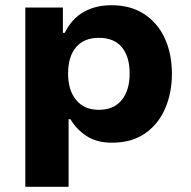

<svg xmlns="http://www.w3.org/2000/svg" viewBox="-20 -536 731 736"><path d="M77 180V-507H221V-410H228Q255 -464 300.5 -490Q346 -516 408 -516Q480 -516 532 -482.5Q584 -449 611.5 -389.5Q639 -330 639 -253Q639 -180 613 -120Q587 -60 536 -24.5Q485 11 409 11Q351 11 312 -14.5Q273 -40 250 -79H243V180ZM359 -115Q416 -115 446.5 -152.5Q477 -190 477 -254Q477 -319 447 -355Q417 -391 359 -391Q302 -391 271.5 -355Q241 -319 241 -254Q241 -190 272 -152.5Q303 -115 359 -115Z"/></svg>

Font: Nunito Sans 6pt ExtraBold
Style: Regular
Weight: 800
Version: Version 3.101;gftools[0.9.27]